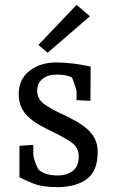

<svg xmlns="http://www.w3.org/2000/svg" viewBox="-20 -760 470 790"><path d="M215 10Q154 10 115.5 -5.5Q77 -21 60 -31V-160L117 -164V-124Q117 -117 122 -101Q127 -85 135 -68Q143 -51 151 -39L122 -82Q140 -56 163 -47Q186 -38 216 -38Q256 -38 280 -57Q304 -76 304 -117Q304 -154 272 -175.5Q240 -197 198 -217Q173 -229 148 -242.5Q123 -256 102.5 -273.5Q82 -291 69.5 -315Q57 -339 57 -372Q57 -434 101.5 -468.5Q146 -503 211 -503Q244 -503 281 -498.5Q318 -494 353 -486L352 -345L295 -348V-383Q295 -389 289.5 -405Q284 -421 277.5 -438.5Q271 -456 267 -466L301 -429Q276 -443 258 -448Q240 -453 212 -453Q177 -453 155 -435.5Q133 -418 133 -386Q133 -351 165 -329.5Q197 -308 239 -289Q265 -277 290 -263Q315 -249 336 -231.5Q357 -214 369.5 -190.5Q382 -167 382 -135Q382 -56 337 -23Q292 10 215 10ZM176 -543 138 -575 295 -740 350 -693Z"/></svg>

Font: Andada Pro
Style: Regular
Weight: 400
Designer: Carolina Giovagnoli
Foundry: Huerta Tipografica
Version: Version 3.003